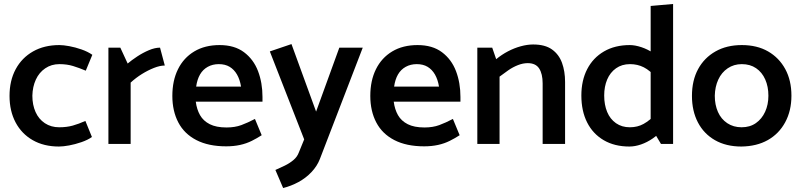

<svg xmlns="http://www.w3.org/2000/svg" viewBox="-20 -725 4033 967"><path d="M410 -116Q377 -101 346.5 -92.5Q316 -84 278 -84Q237 -84 206 -104.5Q175 -125 159 -161Q143 -197 143 -243Q144 -288 160.5 -324Q177 -360 208 -381Q239 -402 279 -402Q317 -402 348 -392.5Q379 -383 412 -369L445 -449Q422 -465 390.5 -476Q359 -487 329 -492.5Q299 -498 279 -498Q203 -498 146.5 -466Q90 -434 59 -376.5Q28 -319 28 -242Q28 -166 58.5 -108.5Q89 -51 145 -19Q201 13 277 13Q298 13 328 7.5Q358 2 390 -9Q422 -20 443 -35Z M638 0V-309Q664 -333 694.5 -352Q725 -371 755.5 -383Q786 -395 810 -395L786 -485Q760 -485 729.5 -472Q699 -459 671 -440.5Q643 -422 623 -405L586 -485H526V0Z M1302 -213V-237Q1302 -308 1279.5 -367Q1257 -426 1209 -462Q1161 -498 1086 -498Q1012 -498 958.5 -466Q905 -434 876.5 -376.5Q848 -319 848 -242Q848 -166 878 -108.5Q908 -51 969 -19.5Q1030 12 1119 12Q1157 12 1189 5Q1221 -2 1248 -15.5Q1275 -29 1298 -44L1264 -126Q1228 -107 1195.5 -95Q1163 -83 1121 -83Q1069 -83 1036.5 -99.5Q1004 -116 987.5 -145Q971 -174 966 -213ZM968 -289Q973 -325 987.5 -350Q1002 -375 1026.5 -388.5Q1051 -402 1082 -402Q1114 -402 1136.5 -388.5Q1159 -375 1173.5 -350Q1188 -325 1194 -289Z M1485 43Q1477 65 1458 81Q1439 97 1414.5 109Q1390 121 1367 131L1406 222Q1446 212 1483 192Q1520 172 1548.5 142Q1577 112 1591 76L1807 -485H1689L1572 -163L1448 -503L1339 -466L1512 -23Z M2299 -213V-237Q2299 -308 2276.5 -367Q2254 -426 2206 -462Q2158 -498 2083 -498Q2009 -498 1955.5 -466Q1902 -434 1873.5 -376.5Q1845 -319 1845 -242Q1845 -166 1875 -108.5Q1905 -51 1966 -19.5Q2027 12 2116 12Q2154 12 2186 5Q2218 -2 2245 -15.5Q2272 -29 2295 -44L2261 -126Q2225 -107 2192.5 -95Q2160 -83 2118 -83Q2066 -83 2033.5 -99.5Q2001 -116 1984.5 -145Q1968 -174 1963 -213ZM1965 -289Q1970 -325 1984.5 -350Q1999 -375 2023.5 -388.5Q2048 -402 2079 -402Q2111 -402 2133.5 -388.5Q2156 -375 2170.5 -350Q2185 -325 2191 -289Z M2496 0V-339Q2517 -355 2540 -371Q2563 -387 2588.5 -397Q2614 -407 2638 -407Q2678 -407 2695.5 -380Q2713 -353 2713 -305V0H2826V-312Q2826 -366 2810.5 -408.5Q2795 -451 2760 -476Q2725 -501 2665 -501Q2636 -501 2603 -492Q2570 -483 2538.5 -466.5Q2507 -450 2479 -427L2459 -485H2384V0Z M3257 -87 3309 0H3370V-705L3257 -695ZM3285 -152Q3252 -118 3221.5 -101Q3191 -84 3152 -84Q3112 -84 3082.5 -104.5Q3053 -125 3038 -161Q3023 -197 3023 -244Q3023 -289 3038 -324.5Q3053 -360 3082.5 -381Q3112 -402 3153 -402Q3191 -402 3222.5 -386Q3254 -370 3287 -332L3320 -409Q3301 -437 3271.5 -457Q3242 -477 3210 -487.5Q3178 -498 3152 -498Q3077 -498 3022 -466Q2967 -434 2937.5 -377Q2908 -320 2908 -244Q2908 -166 2937 -108.5Q2966 -51 3020.5 -19Q3075 13 3150 13Q3178 13 3208.5 2.5Q3239 -8 3268 -28Q3297 -48 3319 -76Z M3714 13Q3637 13 3581 -19Q3525 -51 3495 -108.5Q3465 -166 3465 -242Q3465 -320 3496 -377Q3527 -434 3583.5 -466Q3640 -498 3716 -498Q3793 -498 3848.5 -466Q3904 -434 3935 -377Q3966 -320 3966 -243Q3966 -167 3934.5 -109Q3903 -51 3847 -19.5Q3791 12 3714 13ZM3715 -84Q3757 -84 3787 -105Q3817 -126 3833.5 -162Q3850 -198 3850 -243Q3850 -289 3834 -325Q3818 -361 3788 -381.5Q3758 -402 3716 -402Q3676 -402 3645 -381Q3614 -360 3597.5 -324Q3581 -288 3580 -243Q3580 -197 3596 -161Q3612 -125 3643 -104.5Q3674 -84 3715 -84Z"/></svg>

Font: Catamaran Thin SemiBold
Style: Regular
Weight: 600
Version: Version 2.000